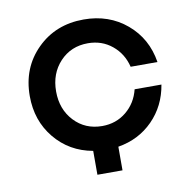

<svg xmlns="http://www.w3.org/2000/svg" viewBox="-71 -582 760 754"><g transform="rotate(-10 308.5 -205.0)"><path d="M49.8 -250Q49.8 -362.3 123.8 -436Q197.8 -509.8 310.1 -509.8Q410.6 -509.8 481.2 -450.2Q551.8 -390.6 566.9 -294.9H460Q446.8 -348.6 406.2 -381.8Q365.7 -415 310.1 -415Q242.7 -415 198.7 -368.2Q154.8 -321.3 154.8 -250Q154.8 -178.7 198.7 -131.8Q242.7 -85 310.1 -85Q365.7 -85 406.2 -118.2Q446.8 -151.4 460 -205.1H566.9Q553.2 -121.6 497.1 -64.7Q440.9 -7.8 357.9 5.9V100.1H257.8V4.9Q165 -11.7 107.4 -81.8Q49.8 -151.9 49.8 -250Z"/></g></svg>

Font: Optician Sans
Style: Regular
Weight: 400
Designer: Fábio Duarte Martins, Simen Schikulski
Version: Version 1.002